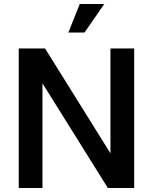

<svg xmlns="http://www.w3.org/2000/svg" viewBox="-20 -943 767 963"><path d="M206 -700 534 -174V-700H653V0H521L193 -525V0H74V-700ZM503 -923 404 -780H323L380 -923Z"/></svg>

Font: MedMera Sans Semibold
Style: Regular
Weight: 600
Designer: Kasper Nordkvist
Foundry: UNCUT.wtf
Version: Version 1.300